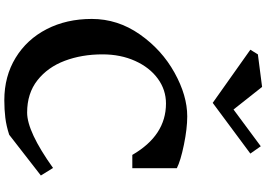

<svg xmlns="http://www.w3.org/2000/svg" viewBox="-188 -996 1204 867"><g transform="rotate(90 413.5 -562.0)"><path d="M739 -759V-558H679Q591 -710 447 -710Q385 -710 334.5 -673Q284 -636 254.5 -570.5Q225 -505 225 -423Q225 -330 254 -253Q283 -176 342 -129.5Q401 -83 488 -83Q574 -83 738 -200L772 -145L588 -2Q548 11 511 15.5Q474 20 432 20Q324 20 240.5 -31Q157 -82 111 -171.5Q65 -261 65 -375Q65 -492 134.5 -591.5Q204 -691 307.5 -748.5Q411 -806 505 -806Q560 -806 633 -791Q706 -776 739 -759ZM444 -921 204 -1091 225 -1125 372 -1144 474 -1015 640 -1138 673 -1091Z"/></g></svg>

Font: Inknut Antiqua SemiBold
Style: Regular
Weight: 600
Designer: Claus Eggers Sørensen
Foundry: Claus Eggers Sørensen
Version: Version 1.003; ttfautohint (v1.8.2) -l 8 -r 50 -G 200 -x 14 